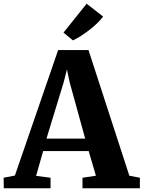

<svg xmlns="http://www.w3.org/2000/svg" viewBox="-42 -1017 776 1037"><path d="M38.5 -69 272 -746.5H436L656.5 -68L713.5 -57V0H403.5V-57L476 -68L437 -201H191L153 -67L231 -57V0H-21.5L-22.5 -57ZM418 -268.5 334.5 -571.5 319.5 -642 301.5 -571 209 -268.5ZM351.5 -799 301 -841 426 -997 515 -927.5Q500 -907.5 480 -888.8Q460 -870 438 -853.2Q416 -836.5 394.2 -822.5Q372.5 -808.5 352 -799Z"/></svg>

Font: Merriweather 36pt ExtraBold
Style: Regular
Weight: 800
Designer: Eben Sorkin
Foundry: Eben Sorkin
Version: Version 2.100